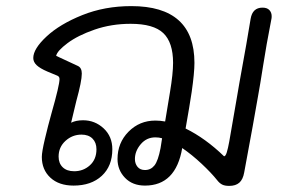

<svg xmlns="http://www.w3.org/2000/svg" viewBox="-20 -605 953 629"><path d="M870 -552Q870 -545 869 -542Q852 -455 842 -390Q832 -326 825 -288Q815 -234 808 -192L780 -40Q776 -17 764 -6.5Q752 4 731 4Q716 4 707.5 -0.5Q699 -5 692 -14Q672 -39 640.5 -68.5Q609 -98 577 -120Q556 3 455 3Q414 3 389.5 -22.5Q365 -48 365 -84Q365 -137 401 -173.5Q437 -210 489 -210Q505 -210 521 -207L537 -304Q547 -364 547 -399Q547 -466 515 -496.5Q483 -527 408 -527Q345 -527 290 -508Q235 -489 201 -463.5Q167 -438 164 -422L235 -389Q248 -383 248 -364Q248 -339 230 -274L213 -203Q229 -211 252 -211Q291 -211 319.5 -184.5Q348 -158 348 -116Q348 -61 313.5 -29Q279 3 221 3Q173 3 145 -23Q117 -49 117 -91Q117 -107 127 -149.5Q137 -192 149 -235Q175 -326 175 -346Q175 -354 168 -357Q160 -360 135.5 -370.5Q111 -381 100 -391.5Q89 -402 89 -415Q89 -445 132.5 -485.5Q176 -526 249.5 -555.5Q323 -585 410 -585Q617 -585 617 -399Q617 -367 608 -304Q601 -257 588 -184Q653 -152 714 -93Q719 -93 723 -106Q727 -119 731 -141Q746 -230 757 -291Q759 -302 764 -332Q791 -480 801 -543Q807 -580 840 -580Q855 -580 862.5 -572Q870 -564 870 -552ZM247 -164Q217 -164 194.5 -143.5Q172 -123 172 -92Q172 -70 185.5 -57Q199 -44 223 -44Q253 -44 274.5 -63.5Q296 -83 296 -116Q296 -138 283 -151Q270 -164 247 -164ZM511 -152Q501 -155 489 -155Q460 -155 441 -132.5Q422 -110 422 -84Q422 -69 430.5 -58.5Q439 -48 455 -48Q474 -48 486 -63Q498 -78 506 -120Z"/></svg>

Font: Mali
Style: Italic
Weight: 400
Italic angle: -10°
Version: Version 1.000; ttfautohint (v1.6)